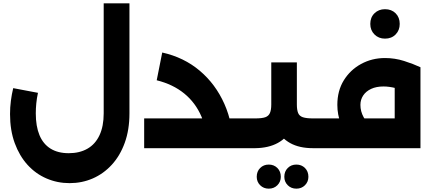

<svg xmlns="http://www.w3.org/2000/svg" viewBox="-20 -886 2588 1148"><path d="M396 209Q323 209 258 181Q193 153 144.5 99.5Q96 46 68 -30.5Q40 -107 40 -204Q40 -244 45 -283Q50 -322 59 -359L207 -331Q200 -299 197 -268Q194 -237 194 -208Q194 -131 216 -78Q238 -25 282 2.5Q326 30 391 30Q456 30 503 3Q550 -24 575 -77.5Q600 -131 600 -208V-866H754V-208Q754 -110 726 -32.5Q698 45 648.5 99Q599 153 534.5 181Q470 209 396 209Z M1259 0V-178H1451V0ZM1451 0V-178Q1460 -178 1465.5 -154Q1471 -130 1471 -90Q1471 -49 1465.5 -24.5Q1460 0 1451 0ZM1221 0Q1220 -106 1184.5 -189Q1149 -272 1081.5 -327Q1014 -382 917 -406L950 -572Q1080 -543 1174.5 -463Q1269 -383 1321.5 -265Q1374 -147 1375 0ZM842 0V-178H1323V0Z M1451 0V-178H1506Q1546 -178 1566 -185Q1586 -192 1594 -210.5Q1602 -229 1602 -261V-513H1755V-261Q1755 -178 1726 -120Q1697 -62 1641.5 -31.5Q1586 -1 1506 0ZM1851 0Q1770 0 1715 -30.5Q1660 -61 1631 -119.5Q1602 -178 1602 -261H1755Q1755 -229 1762.5 -210.5Q1770 -192 1791 -185Q1812 -178 1851 -178H1887V0ZM1887 0V-178Q1896 -178 1901.5 -154Q1907 -130 1907 -90Q1907 -49 1901.5 -24.5Q1896 0 1887 0ZM1451 0Q1442 0 1436.5 -24.5Q1431 -49 1431 -90Q1431 -130 1436.5 -154Q1442 -178 1451 -178ZM1752 242Q1721 242 1700.5 221.5Q1680 201 1680 171Q1680 139 1700.5 118.5Q1721 98 1752 98Q1783 98 1803.5 118.5Q1824 139 1824 171Q1824 201 1803.5 221.5Q1783 242 1752 242ZM1587 242Q1556 242 1535.5 221.5Q1515 201 1515 171Q1515 139 1535.5 118.5Q1556 98 1587 98Q1618 98 1638.5 118.5Q1659 139 1659 171Q1659 201 1638.5 221.5Q1618 242 1587 242Z M1887 0V-178H2340V-484H2494V0ZM2154 -8Q2109 -25 2073.5 -61Q2038 -97 2017.5 -148.5Q1997 -200 1997 -259Q1997 -343 2035.5 -405.5Q2074 -468 2139 -503.5Q2204 -539 2282 -539Q2341 -539 2396 -521.5Q2451 -504 2494 -484L2431 -329Q2386 -349 2346.5 -359Q2307 -369 2273 -369Q2230 -369 2199 -354.5Q2168 -340 2151.5 -315Q2135 -290 2135 -259Q2135 -220 2154 -185.5Q2173 -151 2206 -134ZM1887 0Q1878 0 1872.5 -24.5Q1867 -49 1867 -90Q1867 -130 1872.5 -154Q1878 -178 1887 -178ZM2282 -655Q2244 -655 2219 -680Q2194 -705 2194 -743Q2194 -782 2219 -806.5Q2244 -831 2282 -831Q2321 -831 2345.5 -806.5Q2370 -782 2370 -743Q2370 -705 2345.5 -680Q2321 -655 2282 -655Z"/></svg>

Font: Alexandria
Style: Bold
Weight: 700
Designer: Mohamed Gaber
Foundry: Kief Type Foundry
Version: Version 5.100